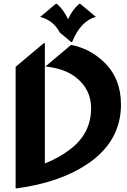

<svg xmlns="http://www.w3.org/2000/svg" viewBox="-20 -987 681 1026"><path d="M278.3 -966.8H283.2Q318.4 -937.5 343.8 -884.3Q367.2 -936 403.8 -966.8H408.7L492.2 -897Q410.2 -874.5 365.2 -762.2H360.4L300.3 -812.5Q264.6 -878.9 194.8 -896.5ZM63.5 19.5V-629.9L214.8 -756.8H219.7V-113.3Q301.8 -146 365.2 -197.3Q466.8 -279.8 466.8 -409.2Q466.8 -507.3 389.2 -570.8Q328.1 -620.6 222.7 -631.8L359.9 -747.1Q460 -727.5 534.2 -656.7Q626.5 -568.8 626.5 -428.7Q626.5 -230 445.3 -109.4Q297.4 -10.7 68.4 19.5Z"/></svg>

Font: Gothica
Style: Bold
Weight: 700
Designer: Wojciech Kalinowski "wmk69" (wmk69@o2.pl)
Foundry: Wojciech Kalinowski "wmk69" (wmk69@o2.pl)
Version: Version 2.1.0; 2021-05-14